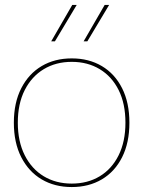

<svg xmlns="http://www.w3.org/2000/svg" viewBox="-20 -746 579 776"><path d="M270 -510Q339 -510 391.5 -479Q444 -448 473.5 -389.5Q503 -331 503 -250Q503 -169 473.5 -110.5Q444 -52 391.5 -21Q339 10 270 10Q201 10 148.5 -21Q96 -52 66 -110.5Q36 -169 36 -250Q36 -331 66 -389.5Q96 -448 148.5 -479Q201 -510 270 -510ZM270 -496Q206 -496 157 -466.5Q108 -437 80 -382Q52 -327 52 -250Q52 -174 80 -118.5Q108 -63 157 -33.5Q206 -4 270 -4Q334 -4 383 -33.5Q432 -63 459.5 -118.5Q487 -174 487 -250Q487 -327 459.5 -382Q432 -437 383 -466.5Q334 -496 270 -496ZM318 -579 403 -726H421L333 -579ZM187 -579 272 -726H290L202 -579Z"/></svg>

Font: Prodigy Sans Thin
Style: Regular
Weight: 100
Designer: Wei Huang
Foundry: Wei Huang
Version: Version 1.003; ttfautohint (v1.8.3)